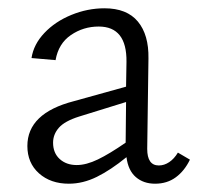

<svg xmlns="http://www.w3.org/2000/svg" viewBox="-20 -439 479 463"><path d="M438 -54Q425 -27 404 -11.5Q383 4 354 4Q326 4 307.5 -12Q289 -28 285 -60Q247 -29 213.5 -12.5Q180 4 146 4Q102 4 74 -21Q46 -46 46 -87Q46 -166 158 -195L284 -230L285 -290Q286 -375 218 -375Q181 -375 151 -354.5Q121 -334 114 -294L56 -299Q61 -332 87 -359.5Q113 -387 152 -403Q191 -419 232 -419Q286 -419 312.5 -387Q339 -355 338 -298L335 -80Q335 -40 363 -40Q376 -40 388 -48Q400 -56 409 -71ZM165 -41Q188 -41 216 -54.5Q244 -68 283 -95L284 -193L171 -158Q136 -147 122 -131Q108 -115 108 -95Q108 -70 124 -55.5Q140 -41 165 -41Z"/></svg>

Font: Ysabeau Semilight
Style: Regular
Weight: 300
Designer: Christian Thalmann (Catharsis Fonts)
Version: Version 0.003